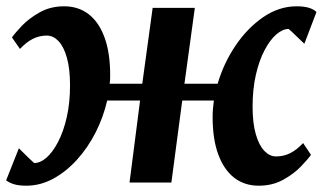

<svg xmlns="http://www.w3.org/2000/svg" viewBox="-24 -580 1026 610"><path d="M59.5 10Q36.5 10 21.2 5.5Q6 1 -4.5 -7L36 -109Q40.5 -104.5 46.8 -98.2Q53 -92 60 -85.2Q67 -78.5 73.5 -72.2Q80 -66 84.5 -62Q104 -62 123.8 -79.2Q143.5 -96.5 160.5 -129Q177.5 -161.5 188 -207.2Q198.5 -253 198.5 -309Q198.5 -361.5 188.5 -396.8Q178.5 -432 161.8 -449.5Q145 -467 125 -467Q101 -467 80.2 -456.5Q59.5 -446 39.5 -424.5L14 -461Q23.5 -475 46 -498.5Q68.5 -522 102.5 -541Q136.5 -560 180 -560Q225 -560 257.8 -534.8Q290.5 -509.5 308.2 -460.8Q326 -412 326 -341.5Q326 -334.5 325.8 -327.5Q325.5 -320.5 324.5 -314H428L461 -555H595L562 -314H667.5Q686.5 -379 724.2 -435Q762 -491 812.2 -525.5Q862.5 -560 918.5 -560Q941 -560 956.5 -555.5Q972 -551 981.5 -542L943 -441Q938 -445.5 931.5 -451.8Q925 -458 918 -464.8Q911 -471.5 904.5 -477.8Q898 -484 893 -488Q874 -488 854 -470.8Q834 -453.5 816.8 -421Q799.5 -388.5 789 -342.8Q778.5 -297 778.5 -241Q778.5 -188.5 788.8 -153.2Q799 -118 816 -100.5Q833 -83 853 -83Q877.5 -83 898.2 -93.5Q919 -104 939 -125.5L964 -88Q954.5 -74.5 932 -51Q909.5 -27.5 875.5 -8.8Q841.5 10 798 10Q753 10 720.2 -15.2Q687.5 -40.5 669.5 -89.2Q651.5 -138 651.5 -208.5Q651.5 -221 652.5 -234Q653.5 -247 655.5 -260.5H555L520.5 0H387.5L421 -260.5H316.5Q304.5 -208 279.8 -159.2Q255 -110.5 220.5 -72.5Q186 -34.5 145 -12.2Q104 10 59.5 10Z"/></svg>

Font: Merriweather
Style: Bold Italic
Weight: 700
Italic angle: -7.8°
Version: Version 2.101